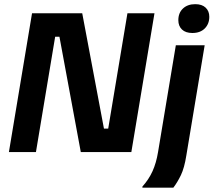

<svg xmlns="http://www.w3.org/2000/svg" viewBox="-20 -712 1000 899"><path d="M21.7 0 130 -650H365L466.7 -110H486.7L576.7 -650H703.3L595 0H358.3L258.3 -540H238.3L148.3 0ZM646.7 166.7V161.7Q676.7 128.3 694.2 89.6Q711.7 50.8 720 0L803.3 -500H938.3L852.5 15.8Q843.3 74.2 827.1 107.9Q810.8 141.7 791.7 166.7ZM880.8 -557.5Q849.2 -557.5 832.1 -573.8Q815 -590 815 -617.5Q815 -651.7 836.7 -672.1Q858.3 -692.5 894.2 -692.5Q925.8 -692.5 942.9 -676.2Q960 -660 960 -633.3Q960 -600 938.8 -578.8Q917.5 -557.5 880.8 -557.5Z"/></svg>

Font: Familjen Grotesk
Style: Bold Italic
Weight: 700
Italic angle: -9.46201°
Designer: Anders Wikstroem, Jonas Baeckman, Matilda Gysing, Kristian Moeller
Foundry: Familjen STHLM AB
Version: Version 2.002; ttfautohint (v1.8.4.7-5d5b)